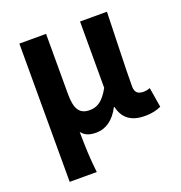

<svg xmlns="http://www.w3.org/2000/svg" viewBox="-136 -676 936 993"><g transform="rotate(-20 332.0 -179.5)"><path d="M79 201H228C219 120 217 66 216 -24C237 3 265 9 297 9C349 9 395 -23 426 -84H429C444 -18 488 14 562 14C605 14 630 6 652 -4L634 -113C621 -108 609 -106 599 -106C569 -106 551 -117 551 -153C551 -258 558 -423 561 -560H413V-195C378 -131 345 -112 304 -112C249 -112 226 -145 226 -229V-560H79Z"/></g></svg>

Font: Noto Sans Mono CJK SC
Style: Bold
Weight: 700
Designer: Ryoko NISHIZUKA 西塚涼子 (kana, bopomofo & ideographs); Paul D. Hunt (Latin, Greek & Cyrillic); Sandoll Communications 산돌커뮤니
Foundry: Adobe
Version: Version 2.004;hotconv 1.0.118;makeotfexe 2.5.65603